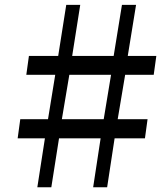

<svg xmlns="http://www.w3.org/2000/svg" viewBox="-20 -790 706 810"><path d="M169.5 -206.5H54.5L65.5 -287H182.5L213 -474.5H91L102 -554H225.5L259.5 -769.5H318.5L284.5 -554H459.5L494.5 -769.5H554L519 -554H639.5L628.5 -474.5H508L476.5 -287H602.5L591.5 -206.5H463.5L432 0H373L404.5 -206.5H229L196.5 0H137.5ZM417.5 -287 448.5 -474.5H272.5L241 -287Z"/></svg>

Font: Merriweather Medium
Style: Italic
Weight: 500
Italic angle: -7.8°
Version: Version 2.101